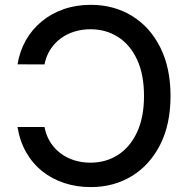

<svg xmlns="http://www.w3.org/2000/svg" viewBox="-20 -757 775 787"><path d="M51.8 -236.5H162.3Q169 -201.3 186.3 -174.2Q203.5 -147 228.7 -128.2Q253.9 -109.4 285 -99.8Q316.1 -90.2 350.9 -90.2Q413.7 -90.2 463.2 -121.8Q512.8 -153.4 541.5 -214.5Q570.3 -275.6 570.3 -363.6Q570.3 -452.4 541.5 -513.5Q512.8 -574.6 463.2 -605.8Q413.7 -637.1 351.2 -637.1Q316.8 -637.1 285.7 -627.7Q254.6 -618.3 229.4 -599.8Q204.2 -581.3 186.8 -554.7Q169.4 -528.1 162.3 -492.9L51.8 -493.3Q60.7 -547.2 86.1 -592Q111.5 -636.7 150.9 -669.2Q190.3 -701.7 241.3 -719.5Q292.3 -737.2 351.9 -737.2Q446.4 -737.2 520.2 -692.3Q594.1 -647.4 636.5 -563.6Q679 -479.8 679 -363.6Q679 -247.2 636.4 -163.5Q593.8 -79.9 519.9 -35Q446 9.9 351.9 9.9Q294.4 9.9 244 -6.6Q193.5 -23.1 153.6 -54.9Q113.6 -86.6 87.4 -132.5Q61.1 -178.3 51.8 -236.5Z"/></svg>

Font: InterMG Medium
Style: Regular
Weight: 500
Designer: Rasmus Andersson
Foundry: rsms
Version: Version 3.019;December 26, 2023;FontCreator 15.0.0.2955 64-b